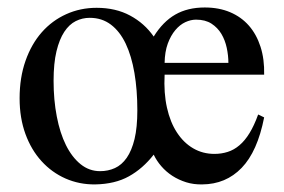

<svg xmlns="http://www.w3.org/2000/svg" viewBox="-20 -481 763 516"><path d="M349.1 -184.6Q349.1 -239.3 341.3 -284.9Q333.5 -330.6 317.9 -363.5Q302.2 -396.5 278.1 -414.8Q253.9 -433.1 221.2 -433.1Q201.2 -433.1 183.6 -424.3Q166 -415.5 152.8 -395.5Q139.6 -375.5 131.8 -343.3Q124 -311 124 -263.7Q124 -212.4 132.6 -168Q141.1 -123.5 157.2 -91.1Q173.3 -58.6 196.5 -39.8Q219.7 -21 249 -21Q270.5 -21 288.8 -29.3Q307.1 -37.6 320.6 -56.9Q334 -76.2 341.6 -107.4Q349.1 -138.7 349.1 -184.6ZM593.8 -312Q593.8 -331.5 589.4 -352.3Q585 -373 575 -389.9Q564.9 -406.7 548.3 -417.5Q531.7 -428.2 506.8 -428.2Q492.7 -428.2 478 -421.4Q463.4 -414.6 451.2 -400.1Q439 -385.7 430.9 -363.8Q422.9 -341.8 422.4 -312ZM689.9 -165.5Q671.9 -73.7 629.4 -29.8Q586.9 14.2 523.4 14.6Q500.5 15.1 480.2 8.8Q460 2.4 443.1 -8.5Q426.3 -19.5 413.6 -34.2Q400.9 -48.8 393.1 -65.4Q363.8 -27.8 326.4 -7.1Q289.1 13.7 235.8 14.6Q193.4 15.1 156.2 -1.2Q119.1 -17.6 91.6 -47.9Q64 -78.1 48.3 -121.1Q32.7 -164.1 32.7 -216.8Q32.7 -272.5 48.6 -317.6Q64.5 -362.8 92.3 -394.3Q120.1 -425.8 158 -442.9Q195.8 -460 239.7 -460Q291 -460 329.6 -439.2Q368.2 -418.5 393.1 -382.8Q418 -422.9 451.2 -441.9Q484.4 -460.9 530.3 -460.9Q568.4 -460.9 598.4 -448.2Q628.4 -435.5 648.9 -412.1Q669.4 -388.7 680.2 -355.2Q690.9 -321.8 689.9 -280.3H422.4Q419.9 -231 428.7 -191.7Q437.5 -152.3 455.6 -124.8Q473.6 -97.2 499.3 -82.3Q524.9 -67.4 556.2 -67.4Q575.2 -67.4 592 -72.8Q608.9 -78.1 623.5 -90.6Q638.2 -103 650.6 -123.3Q663.1 -143.6 673.8 -173.3Z"/></svg>

Font: Doulos SIL Compact
Style: Regular
Weight: 400
Designer: Walt Agee, Victor Gaultney, Peter Martin, Debbi Hosken
Foundry: SIL International
Version: Version 4.110; 2011; Maintenance release ; LnSpcTght